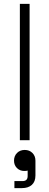

<svg xmlns="http://www.w3.org/2000/svg" viewBox="-20 -720 254 986"><path d="M132 0H82V-700H132ZM52 105Q52 81 67.5 65.5Q83 50 107 50Q131 50 146.5 65.5Q162 81 162 105V181Q162 213 143.5 229.5Q125 246 93 246H54V210H95Q109 210 115.5 203.5Q122 197 122 184V156Q116 158 105 158Q82 158 67 143Q52 128 52 105Z"/></svg>

Font: Space Grotesk Variable
Style: Regular
Weight: 400
Designer: Florian Karsten (Space Grotesk), Colophon Foundry (Space Mono)
Foundry: Florian Karsten
Version: Version 1.106